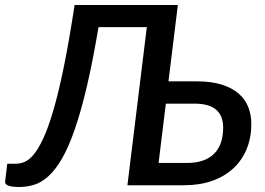

<svg xmlns="http://www.w3.org/2000/svg" viewBox="-54 -740 1058 767"><path d="M692.5 -89Q730 -89 757.2 -98.8Q784.5 -108.5 802.2 -126.8Q820 -145 828.8 -171.2Q837.5 -197.5 837.5 -230Q837.5 -252.5 831 -270.2Q824.5 -288 810.8 -300.5Q797 -313 775 -319.5Q753 -326 722 -326H608.5L579.5 -89ZM733 -415Q790.5 -415 831.8 -402Q873 -389 899.2 -366.2Q925.5 -343.5 937.8 -312.2Q950 -281 950 -245Q950 -190 931.5 -145Q913 -100 878.5 -67.8Q844 -35.5 794.2 -17.8Q744.5 0 681.5 0H455L532.5 -631.5H339.5Q316.5 -494.5 292.8 -393.8Q269 -293 244.2 -222Q219.5 -151 193.5 -106.2Q167.5 -61.5 140 -36.5Q112.5 -11.5 83.2 -2.2Q54 7 23 7Q-36.5 7 -33.5 -15L-25 -86H9.5Q26 -86 43.8 -93Q61.5 -100 80.2 -122.2Q99 -144.5 118.8 -186.8Q138.5 -229 159.2 -299.5Q180 -370 201 -473Q222 -576 244 -720H656.5L619 -415Z"/></svg>

Font: Lato SemiBold
Style: Italic
Weight: 600
Italic angle: -7°
Designer: Lukasz Dziedzic with Adam Twardoch and Botio Nikoltchev
Foundry: tyPoland Lukasz Dziedzic
Version: Version 2.015; 2015-08-06; http://www.latofonts.com/